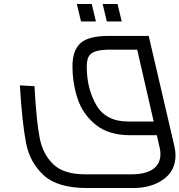

<svg xmlns="http://www.w3.org/2000/svg" viewBox="-20 -681 904 967"><path d="M864 101Q864 179 803 222.5Q742 266 651 266H419Q271 266 201 202.5Q131 139 111.5 40.5Q92 -58 80 -251L154 -247L155 -224Q164 -67 180 14.5Q196 96 248.5 146.5Q301 197 410 197H642Q714 197 751 170.5Q788 144 788 95Q788 78 784 62L770 0H637Q526 0 461 -53.5Q396 -107 370.5 -185Q345 -263 345 -348Q345 -426 384.5 -463Q424 -500 527 -500H729L858 54Q864 80 864 101ZM754 -69 671 -431H537Q488 -431 462 -422.5Q436 -414 426.5 -396Q417 -378 417 -345Q417 -235 465 -152Q513 -69 626 -69ZM367 -661H442L463 -573H388ZM497 -661H572L593 -573H518Z"/></svg>

Font: Cairo
Style: Italic
Weight: 400
Italic angle: -13°
Designer: Mohamed Gaber, Accademia di Belle Arti di Urbino and others
Foundry: Kief Type Foundry, Accademia di Belle Arti di Urbino and others
Version: Version 3.011